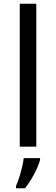

<svg xmlns="http://www.w3.org/2000/svg" viewBox="-20 -780 298 1021"><path d="M173 0H85V-760H173ZM193 70Q189 88 176.5 115.5Q164 143 147.5 171Q131 199 113 221H65V209Q73 192 81.5 165.5Q90 139 97 110.5Q104 82 106 61H193Z"/></svg>

Font: Noto Sans Myanmar UI
Style: Regular
Weight: 400
Designer: Monotype Design Team
Foundry: Monotype Imaging Inc.
Version: Version 2.103; ttfautohint (v1.8.4.7-5d5b)